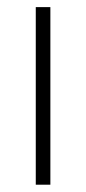

<svg xmlns="http://www.w3.org/2000/svg" viewBox="-20 -506 236 526"><path d="M78 0V-486.5H118V0Z"/></svg>

Font: Anek Bangla ExtraLight
Style: Regular
Weight: 250
Designer: Sulekha Rajkumar (Bangla), Yesha Goshar (Latin)
Foundry: Ek Type
Version: Version 1.003